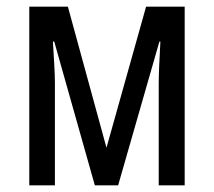

<svg xmlns="http://www.w3.org/2000/svg" viewBox="-20 -557 642 577"><path d="M535 -537V0H457V-306Q457 -329 458.5 -361.5Q460 -394 462 -432H459L335 0H265L143 -432H139Q141 -398 143 -364.5Q145 -331 145 -307V0H68V-537H184L300 -113L419 -537Z"/></svg>

Font: Noto Sans Display Condensed
Style: Regular
Weight: 400
Width: 3
Designer: Monotype Design Team
Foundry: Monotype Imaging Inc.
Version: Version 2.003